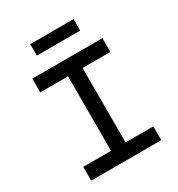

<svg xmlns="http://www.w3.org/2000/svg" viewBox="-230 -1157 1209 1304"><g transform="rotate(-30 375.0 -505.0)"><path d="M100 -108H318V-692H100V-800H650V-692H432V-108H650V0H100ZM205 -1010H545V-920H205Z"/></g></svg>

Font: Martian Mono VF sWd Rg
Style: Regular
Weight: 400
Width: 6
Monospace: yes
Designer: Roman Shamin
Foundry: Evil Martians
Version: Version 1.100